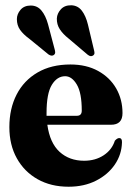

<svg xmlns="http://www.w3.org/2000/svg" viewBox="-20 -698 500 728"><path d="M444.5 -269Q444.5 -225 401 -225H159.5Q169 -156 206 -122.2Q243 -88.5 299 -88.5Q341.5 -88.5 373 -109.2Q404.5 -130 415.5 -164.5Q424.5 -174.5 432 -174.5Q443 -174.5 442.5 -158.5Q441.5 -112.5 415.5 -74.2Q389.5 -36 344.2 -13Q299 10 240 10Q173 10 122.5 -18.5Q72 -47 43.8 -97.8Q15.5 -148.5 15.5 -216Q15.5 -286 43 -339.5Q70.5 -393 122.5 -423.2Q174.5 -453.5 247 -453.5Q307.5 -453.5 352 -429Q396.5 -404.5 420.5 -362.8Q444.5 -321 444.5 -269ZM156.5 -270Q156.5 -264 156.5 -259H271.5Q290 -259 290 -278.5Q290 -346 271.2 -377.5Q252.5 -409 227 -409Q196.5 -409 176.5 -376.2Q156.5 -343.5 156.5 -270ZM313.5 -604.5 336 -510Q338 -503 338.2 -497.5Q338.5 -492 333.5 -488Q324.5 -481 312.5 -490.5L240 -552Q218.5 -569 206.8 -587Q195 -605 195.5 -628Q196.5 -647 210.8 -662.8Q225 -678.5 250.5 -678Q275.5 -677 290.5 -657.2Q305.5 -637.5 313.5 -604.5ZM162 -606.5 187 -512Q189 -505.5 189.2 -500Q189.5 -494.5 185.5 -490.5Q177 -483 164 -491.5L90.5 -551.5Q68.5 -567.5 56.2 -584.8Q44 -602 44 -625.5Q44 -644.5 57.8 -660.8Q71.5 -677 96.5 -677Q121.5 -677 137.2 -658Q153 -639 162 -606.5Z"/></svg>

Font: Fraunces 144pt S050
Style: Bold
Weight: 700
Version: Version 1.000; ttfautohint (v1.8.3)